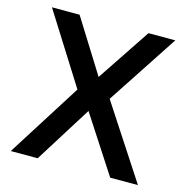

<svg xmlns="http://www.w3.org/2000/svg" viewBox="-104 -799 877 899"><g transform="rotate(15 335.0 -350.0)"><path d="M26.5 0 253.5 -359 38.5 -700H172.5L334 -441.5L506.5 -700H636.5L410.5 -356L643 0H508.5L329.5 -275.5L157 0Z"/></g></svg>

Font: Geologica
Style: Regular
Weight: 400
Designer: Sindre Bremnes, Frode Helland
Foundry: Monokrom Skriftforlag AS
Version: Version 1.010; ttfautohint (v1.8.4.7-5d5b);gftools[0.9.28]